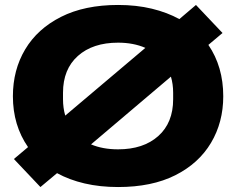

<svg xmlns="http://www.w3.org/2000/svg" viewBox="-20 -742 952 774"><path d="M143 12 36 -101 93 -149Q32 -237 32 -354Q32 -460 81.5 -543Q131 -626 226 -674Q321 -722 456 -722Q530 -722 592 -707Q654 -692 703 -665L770 -722L877 -609L820 -561Q880 -473 880 -354Q880 -249 830.5 -166Q781 -83 686.5 -35.5Q592 12 456 12Q383 12 321 -2.5Q259 -17 210 -44ZM234 -342Q234 -307 243 -276L566 -549Q518 -570 456 -570Q354 -570 294 -516.5Q234 -463 234 -368ZM456 -140Q558 -140 618 -193.5Q678 -247 678 -342V-368Q678 -403 669 -433L347 -160Q394 -140 456 -140Z"/></svg>

Font: Special Gothic Extended Bold
Style: Regular
Weight: 700
Width: 7
Designer: Alistair McCready
Foundry: Monolith
Version: Version 1.000; ttfautohint (v1.8.4.7-5d5b)